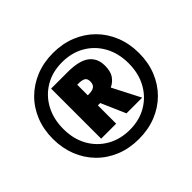

<svg xmlns="http://www.w3.org/2000/svg" viewBox="-167 -936 1158 1158"><g transform="rotate(-45 412.0 -357.0)"><path d="M412 10Q331 10 263.5 -17.5Q196 -45 147 -95Q98 -145 71.5 -212Q45 -279 45 -358Q45 -438 72 -505Q99 -572 148.5 -621Q198 -670 265 -697Q332 -724 412 -724Q492 -724 559 -697Q626 -670 675.5 -620.5Q725 -571 752 -503.5Q779 -436 779 -356Q779 -276 752 -209Q725 -142 676 -93Q627 -44 560 -17Q493 10 412 10ZM413 -68Q495 -68 558 -105.5Q621 -143 656 -208Q691 -273 691 -357Q691 -443 655 -508Q619 -573 556 -609.5Q493 -646 411 -646Q328 -646 265 -608.5Q202 -571 167 -505.5Q132 -440 132 -356Q132 -270 168 -205.5Q204 -141 267.5 -104.5Q331 -68 413 -68ZM252 -153V-580H392Q491 -580 535.5 -546Q580 -512 580 -448Q580 -400 561.5 -372.5Q543 -345 511 -330L602 -153H468L400 -309H380V-153ZM389 -395Q418 -395 434 -405.5Q450 -416 450 -443Q450 -468 435 -476.5Q420 -485 390 -485H380V-395Z"/></g></svg>

Font: Noto Sans Ethiopic SemiCondensed Black
Style: Regular
Weight: 900
Width: 4
Designer: Monotype Design Team
Foundry: Monotype Imaging Inc.
Version: Version 2.102; ttfautohint (v1.8.4.7-5d5b)